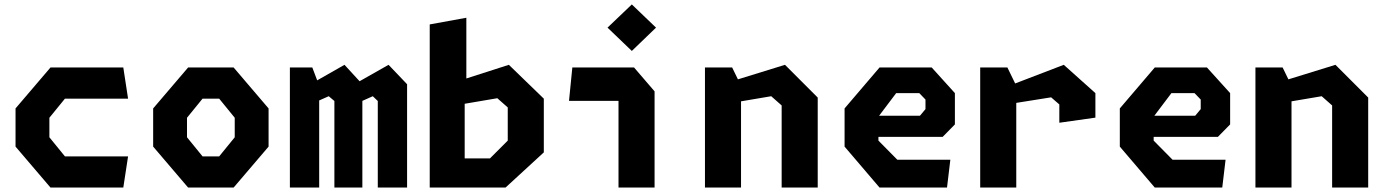

<svg xmlns="http://www.w3.org/2000/svg" viewBox="-20 -845 6240 865"><path d="M207.5 0H535.5L557 -140.5H272.5L202.5 -226.5V-314.5L272.5 -400.5H557L535.5 -541H207.5L50 -356.5V-184.5Z M827.5 0H1032.5L1190 -184.5V-356.5L1032.5 -541H827.5L670 -356.5V-184.5ZM822.5 -226.5V-314.5L892.5 -400.5H967.5L1037.5 -314.5V-226.5L967.5 -140.5H892.5Z M1682 0H1814V-465.5L1730.5 -553L1600 -479L1532 -553L1409 -483L1387 -541H1286V0H1418V-392.5L1461 -411.5L1486.5 -390V0H1612.5V-390.5L1659.5 -411.5L1682 -390Z M1916 0H2257.5L2430 -158.5V-400.5L2272.5 -553L2081 -491.5V-765L1916 -735ZM2073.5 -131.5V-377.5L2220.5 -402.5L2267.5 -361V-211.5L2187.5 -131.5Z M2766.5 0H2929V-433.5L2836.5 -541H2558.5L2543.5 -390.5H2766.5ZM2717 -720.5 2826.5 -615.5 2935.5 -720.5 2826.5 -825Z M3501.5 0H3664V-405.5L3516.5 -553L3304.5 -487.5L3278.5 -541H3156V0H3318.5V-388.5L3454.5 -411.5L3501.5 -370Z M3942.5 0H4246.5L4261.5 -125.5H4022.5L3937.5 -211.5V-228.5H4227L4282 -284.5V-425.5L4177.5 -541H3942.5L3785 -356.5V-184.5ZM3940.5 -323.5 4017.5 -425.5H4121.5L4149.5 -396.5V-353.5L4124.5 -323.5Z M4752.5 -292 4915 -315V-425.5L4772.5 -553L4553.5 -469L4518.5 -541H4396V0H4558.5V-381.5L4715.5 -406.5L4752.5 -374.5Z M5182.5 0H5486.5L5501.5 -125.5H5262.5L5177.5 -211.5V-228.5H5467L5522 -284.5V-425.5L5417.5 -541H5182.5L5025 -356.5V-184.5ZM5180.5 -323.5 5257.5 -425.5H5361.5L5389.5 -396.5V-353.5L5364.5 -323.5Z M5981.5 0H6144V-405.5L5996.5 -553L5784.5 -487.5L5758.5 -541H5636V0H5798.5V-388.5L5934.5 -411.5L5981.5 -370Z"/></svg>

Font: Monaspace Krypton ExtraBold
Style: Regular
Weight: 800
Designer: Riley Cran & the Lettermatic Team
Foundry: Lettermatic
Version: Version 1.101 (Monaspace Krypton)